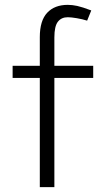

<svg xmlns="http://www.w3.org/2000/svg" viewBox="-20 -771 453 791"><path d="M144 -450H32V-500H144V-618Q144 -686 174.5 -718.5Q205 -751 259 -751Q278 -751 298.5 -746.5Q319 -742 356 -728L339 -686Q320 -692 296.5 -696Q273 -700 259 -700Q233 -700 218.5 -681.5Q204 -663 204 -617V-500H364V-450H204V0H144Z"/></svg>

Font: Moderustic Light
Style: Regular
Weight: 300
Designer: Tural Alisoy
Foundry: TAFT Foundry
Version: Version 2.120